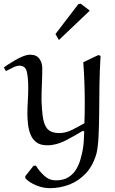

<svg xmlns="http://www.w3.org/2000/svg" viewBox="-30 -755 602 1008"><path d="M104 182.1 102.1 170.9 146 115.2H159.2Q175.3 143.1 202.1 167.5Q229 191.9 263.2 191.9Q303.2 191.9 329.1 175.5Q355 159.2 369.9 134Q384.8 108.9 392.3 82Q399.9 55.2 403.8 34.2Q408.7 9.3 409.9 -15.4Q411.1 -40 412.1 -64L405.8 -68.8Q363.8 -43 314.9 -17.6Q266.1 7.8 217.8 7.8Q181.6 7.8 160.9 -8.1Q140.1 -23.9 130.1 -49.6Q120.1 -75.2 116.9 -103.5Q113.8 -131.8 113.8 -157.2Q113.8 -191.4 116 -224.1Q118.2 -256.8 118.2 -293.9Q118.2 -348.1 110.6 -379.2Q103 -410.2 71.8 -410.2Q58.6 -410.2 38.3 -400.6Q18.1 -391.1 1 -381.8L-9.8 -400.9Q-4.9 -404.8 11 -415.3Q26.9 -425.8 47.4 -438Q67.9 -450.2 89.8 -459Q111.8 -467.8 128.9 -467.8Q161.1 -467.8 176.5 -446.8Q191.9 -425.8 191.9 -397.9Q191.9 -356 189.9 -313Q188 -270 188 -226.1Q189.9 -180.2 193.4 -152.1Q196.8 -124 202.4 -108.4Q208 -92.8 215.8 -82Q227.1 -67.9 244.1 -62Q261.2 -56.2 278.8 -56.2Q314.9 -56.2 349.9 -74Q384.8 -91.8 413.1 -107.9Q414.1 -133.8 414.6 -160.9Q415 -188 415 -214.8Q415 -269 413.1 -322.5Q411.1 -376 407.2 -428.2L485.8 -465.8L498 -461.9Q493.2 -385.7 492.2 -309.8Q491.2 -233.9 490.7 -165.5Q490.2 -97.2 487.5 -42Q484.9 13.2 477.1 48.8Q459 113.8 421.4 154.3Q383.8 194.8 334.5 213.9Q285.2 232.9 231 232.9Q195.8 232.9 159.9 218Q124 203.1 104 182.1ZM279.3 -544.9 261.2 -576.2 381.3 -733.4 394 -735.4 441.4 -699.2Z"/></svg>

Font: Aref Ruqaa
Style: Regular
Weight: 400
Designer: Abdullah Aref
Version: Version 1.002